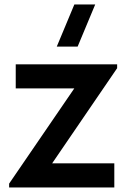

<svg xmlns="http://www.w3.org/2000/svg" viewBox="-20 -822 574 842"><path d="M320.4 -617.5H228.9L306.1 -802.5H397.6ZM20 0V-16.7L305.8 -434.3H49V-540H493.7V-523L208.7 -105.7H481.3V0Z"/></svg>

Font: Manrope
Style: Regular
Weight: 400
Designer: Mikhail Sharanda
Foundry: Mikhail Sharanda
Version: Version 4.503